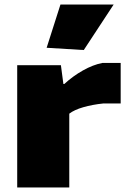

<svg xmlns="http://www.w3.org/2000/svg" viewBox="-20 -828 564 848"><path d="M186 -617 247 -808H482L350 -607ZM56 -540H249L260 -457H264Q302 -492 346.5 -517Q391 -542 432 -550H513V-371H436Q388 -366 348 -354.5Q308 -343 286 -326V0H56Z"/></svg>

Font: Encode Sans Wide
Style: Black
Weight: 900
Designer: Pablo Impallari, Andres Torresi
Foundry: Pablo Impallari, Andres Torresi
Version: Version 1.000; ttfautohint (v1.00) -l 8 -r 50 -G 200 -x 14 -